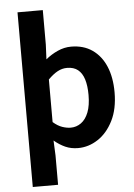

<svg xmlns="http://www.w3.org/2000/svg" viewBox="-65 -846 773 1109"><g transform="rotate(-5 322.0 -291.5)"><path d="M79.3 214.9V-797.9H226V-597.9L222.1 -512.8Q253.8 -539.1 292.1 -556.3Q330.4 -573.5 370 -573.5Q442 -573.5 492.9 -538.1Q543.8 -502.6 570.7 -439.1Q597.6 -375.6 597.6 -288.9Q597.6 -192.9 563.6 -125Q529.5 -57.1 475.3 -21.7Q421.2 13.8 359.7 13.8Q319.6 13.8 286.4 -1Q253.2 -15.8 222.1 -42.1L226 44.4V214.9ZM327.6 -107.4Q361 -107.4 388.1 -126.9Q415.2 -146.4 430.9 -186.2Q446.5 -226.1 446.5 -286.6Q446.5 -340.3 434.9 -377.5Q423.2 -414.6 399.1 -433.9Q375.1 -453.2 335.8 -453.2Q307.5 -453.2 281.2 -439Q255 -424.9 226 -395.7V-148.7Q252.7 -125.3 279 -116.3Q305.2 -107.4 327.6 -107.4Z"/></g></svg>

Font: Noto Sans TC
Style: Regular
Weight: 100
Designer: Ryoko NISHIZUKA 西塚涼子 (kana, bopomofo & ideographs); Paul D. Hunt (Latin, Greek & Cyrillic); Sandoll Communications 산돌커뮤니
Foundry: Adobe
Version: Version 2.004;hotconv 1.0.118;makeotfexe 2.5.65603